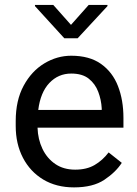

<svg xmlns="http://www.w3.org/2000/svg" viewBox="-20 -770 570 799"><path d="M288.1 9.8Q214.4 9.8 159.9 -22.9Q105.5 -55.7 75.4 -113.5Q45.4 -171.4 45.4 -245.6V-266.1Q45.4 -352.5 78.4 -413.3Q111.3 -474.1 164.3 -506.1Q217.3 -538.1 276.4 -538.1Q352.1 -538.1 400.1 -504.2Q448.2 -470.2 470.9 -411.9Q493.7 -353.5 493.7 -279.3V-238.8H136.2Q137.7 -190.4 156.7 -150.6Q175.8 -110.8 210.2 -87.4Q244.6 -64 293 -64Q340.8 -64 374 -83.5Q407.2 -103 432.1 -135.7L486.8 -92.3Q461.4 -53.2 414.1 -21.7Q366.7 9.8 288.1 9.8ZM276.4 -463.9Q222.7 -463.9 185.5 -424.8Q148.4 -385.7 139.2 -312.5H403.3V-319.3Q401.4 -354.5 388.9 -387.7Q376.5 -420.9 349.6 -442.4Q322.8 -463.9 276.4 -463.9ZM201.7 -749.5 275.4 -666.5 349.1 -749.5H427.2V-744.6L303.2 -610.8H247.6L125.5 -744.6V-749.5Z"/></svg>

Font: Vazirmatn RD UI FD
Style: Regular
Weight: 400
Designer: Saber Rastikerdar
Foundry: Saber Rastikerdar
Version: Version 33.003